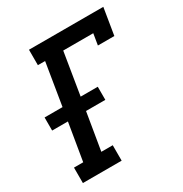

<svg xmlns="http://www.w3.org/2000/svg" viewBox="-171 -863 942 991"><g transform="rotate(-30 300.0 -367.5)"><path d="M38 0V-92H93L130 -314H36V-392H143L184 -643H141V-735H584L558 -576H460L471 -643H292L251 -392H353V-314H238L201 -92H269V0Z"/></g></svg>

Font: Iosevka Curly Slab SmBdExObl
Style: Regular
Weight: 600
Width: 7
Italic angle: -9°
Monospace: yes
Designer: Belleve Invis
Foundry: Belleve Invis
Version: Version 11.1.0; ttfautohint (v1.8.3)